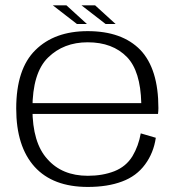

<svg xmlns="http://www.w3.org/2000/svg" viewBox="-20 -716 698 740"><path d="M318.5 4.5V-38.5Q219 -38.5 162.5 -103Q105 -166 105 -297Q105 -435 165 -494Q225 -553 318 -553Q414 -553 469.5 -496Q521.5 -442 524.5 -318.5H96.5V-277H589Q590.5 -288 590.5 -299.5Q590.5 -450.5 521 -523.5Q450.5 -596 318 -596Q190 -596 116.5 -523Q42.5 -450.5 42.5 -297.5Q42.5 -151.5 113.5 -73Q184 4.5 318.5 4.5ZM318.5 -38.5V4.5Q395 4.5 450.5 -16.5Q506 -37 539 -82Q572 -126.5 580.5 -185L522.5 -202Q514 -153.5 490.5 -114Q466 -74 420.5 -56Q375.5 -38.5 318.5 -38.5ZM387 -623.5H425.5L346.5 -695.5H294ZM276.5 -623.5H315L236 -695.5H183.5Z"/></svg>

Font: Anybody SemiExpanded Light
Style: Regular
Weight: 300
Width: 6
Version: Version 1.113;gftools[0.9.25]